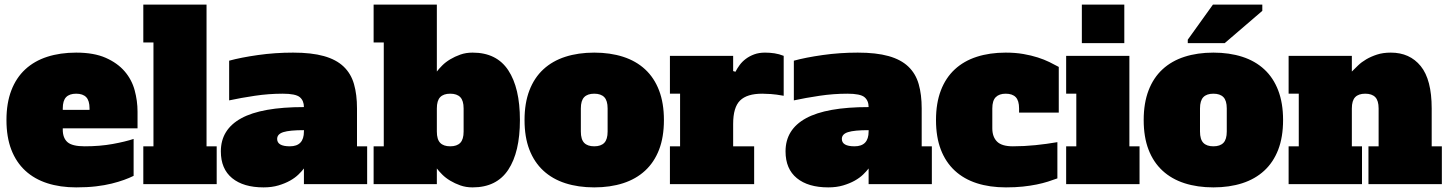

<svg xmlns="http://www.w3.org/2000/svg" viewBox="-20 -798 6276 832"><path d="M310 -570Q387 -570 438 -547.5Q489 -525 520 -489Q551 -453 563.5 -407Q576 -361 576 -314V-242H252V-236Q252 -200 272.5 -182Q293 -164 347 -164Q413 -164 468 -174Q523 -184 559 -196V-36Q541 -27 517.5 -18.5Q494 -10 464 -2.5Q434 5 396 9.5Q358 14 310 14Q241 14 185 -4Q129 -22 89.5 -58.5Q50 -95 29 -149.5Q8 -204 8 -278Q8 -351 29 -406Q50 -461 89.5 -497.5Q129 -534 185 -552Q241 -570 310 -570ZM310 -392Q281 -392 266.5 -377Q252 -362 252 -328V-322H368V-328Q368 -362 353.5 -377Q339 -392 310 -392Z M601 -778H875V-164H919V0H601V-164H645V-614H601Z M1297 -68Q1288 -56 1273 -41.5Q1258 -27 1236.5 -15Q1215 -3 1186.5 5.5Q1158 14 1122 14Q1035 14 986 -26Q937 -66 937 -142Q937 -237 1025.5 -285.5Q1114 -334 1297 -334Q1297 -362 1279 -377Q1261 -392 1205 -392Q1145 -392 1084.5 -383Q1024 -374 973 -363V-535Q1024 -549 1098 -559.5Q1172 -570 1250 -570Q1330 -570 1383.5 -555Q1437 -540 1469 -509.5Q1501 -479 1514 -433.5Q1527 -388 1527 -328V-164H1571V0H1297ZM1297 -234Q1235 -234 1208 -225.5Q1181 -217 1181 -196Q1181 -164 1236 -164Q1297 -164 1297 -228Z M1873 -488Q1882 -500 1896.5 -514.5Q1911 -529 1931 -541Q1951 -553 1975 -561.5Q1999 -570 2028 -570Q2132 -570 2182.5 -493.5Q2233 -417 2233 -278Q2233 -139 2182.5 -62.5Q2132 14 2028 14Q1999 14 1975 5.5Q1951 -3 1931 -15Q1911 -27 1896.5 -41.5Q1882 -56 1873 -68V0H1599V-164H1643V-614H1599V-778H1873ZM1989 -328Q1989 -362 1974.5 -377Q1960 -392 1931 -392Q1902 -392 1887.5 -377Q1873 -362 1873 -328V-228Q1873 -194 1887.5 -179Q1902 -164 1931 -164Q1960 -164 1974.5 -179Q1989 -194 1989 -228Z M2857 -278Q2857 -204 2836 -149.5Q2815 -95 2775.5 -58.5Q2736 -22 2680 -4Q2624 14 2555 14Q2486 14 2430 -4Q2374 -22 2334.5 -58.5Q2295 -95 2274 -149.5Q2253 -204 2253 -278Q2253 -351 2274 -406Q2295 -461 2334.5 -497.5Q2374 -534 2430 -552Q2486 -570 2555 -570Q2624 -570 2680 -552Q2736 -534 2775.5 -497.5Q2815 -461 2836 -406Q2857 -351 2857 -278ZM2555 -164Q2584 -164 2598.5 -179Q2613 -194 2613 -228V-328Q2613 -362 2598.5 -377Q2584 -392 2555 -392Q2526 -392 2511.5 -377Q2497 -362 2497 -328V-228Q2497 -194 2511.5 -179Q2526 -164 2555 -164Z M2883 -556H3157V-490L3167 -487Q3174 -501 3185 -516Q3196 -531 3212 -543Q3228 -555 3248.5 -562.5Q3269 -570 3295 -570Q3316 -570 3336 -567Q3356 -564 3376 -556V-383Q3343 -389 3320.5 -390.5Q3298 -392 3283 -392Q3217 -392 3187 -362.5Q3157 -333 3157 -261V-164H3248V0H2883V-164H2927V-392H2883Z M3744 -68Q3735 -56 3720 -41.5Q3705 -27 3683.5 -15Q3662 -3 3633.5 5.5Q3605 14 3569 14Q3482 14 3433 -26Q3384 -66 3384 -142Q3384 -237 3472.5 -285.5Q3561 -334 3744 -334Q3744 -362 3726 -377Q3708 -392 3652 -392Q3592 -392 3531.5 -383Q3471 -374 3420 -363V-535Q3471 -549 3545 -559.5Q3619 -570 3697 -570Q3777 -570 3830.5 -555Q3884 -540 3916 -509.5Q3948 -479 3961 -433.5Q3974 -388 3974 -328V-164H4018V0H3744ZM3744 -234Q3682 -234 3655 -225.5Q3628 -217 3628 -196Q3628 -164 3683 -164Q3744 -164 3744 -228Z M4280 -242Q4280 -205 4300.5 -184.5Q4321 -164 4369 -164Q4418 -164 4467 -169Q4516 -174 4562 -182V-25Q4543 -18 4521 -11Q4499 -4 4472 1.5Q4445 7 4412.5 10.5Q4380 14 4339 14Q4269 14 4213 -4Q4157 -22 4117.5 -58.5Q4078 -95 4057 -149.5Q4036 -204 4036 -278Q4036 -351 4057 -406Q4078 -461 4117.5 -497.5Q4157 -534 4213 -552Q4269 -570 4338 -570Q4380 -570 4414.5 -564Q4449 -558 4477 -549Q4505 -540 4527.5 -529Q4550 -518 4568 -508V-310H4396V-328Q4396 -362 4381.5 -377Q4367 -392 4338 -392Q4310 -392 4295 -377Q4280 -362 4280 -328Z M4874 -164H4918V0H4600V-164H4644V-392H4600V-556H4874ZM4668 -778H4852V-611H4668Z M5540 -278Q5540 -204 5519 -149.5Q5498 -95 5458.5 -58.5Q5419 -22 5363 -4Q5307 14 5238 14Q5169 14 5113 -4Q5057 -22 5017.5 -58.5Q4978 -95 4957 -149.5Q4936 -204 4936 -278Q4936 -351 4957 -406Q4978 -461 5017.5 -497.5Q5057 -534 5113 -552Q5169 -570 5238 -570Q5307 -570 5363 -552Q5419 -534 5458.5 -497.5Q5498 -461 5519 -406Q5540 -351 5540 -278ZM5238 -164Q5267 -164 5281.5 -179Q5296 -194 5296 -228V-328Q5296 -362 5281.5 -377Q5267 -392 5238 -392Q5209 -392 5194.5 -377Q5180 -362 5180 -328V-228Q5180 -194 5194.5 -179Q5209 -164 5238 -164ZM5287 -611H5127V-626L5236 -778H5450V-751Z M5910 -164H5954V-328Q5954 -362 5939.5 -377Q5925 -392 5896 -392Q5867 -392 5852.5 -377Q5838 -362 5838 -328V-164H5882V0H5564V-164H5608V-392H5564V-556H5838V-488Q5850 -500 5865 -514.5Q5880 -529 5900.5 -541Q5921 -553 5947 -561.5Q5973 -570 6007 -570Q6089 -570 6136.5 -511.5Q6184 -453 6184 -328V-164H6228V0H5910Z"/></svg>

Font: Alfa Slab One
Style: Regular
Weight: 400
Designer: JM Sole
Foundry: JM Sole
Version: Version 1.001